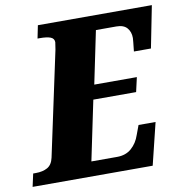

<svg xmlns="http://www.w3.org/2000/svg" viewBox="-103 -790 832 866"><g transform="rotate(-10 313.0 -357.0)"><path d="M-10 -59H2Q34 -59 55.5 -71Q77 -83 84 -115L186 -592Q191 -622 191 -625Q191 -642 174.5 -648.5Q158 -655 126 -655H115L127 -714H649L611 -522H533Q539 -576 539 -583Q539 -611 523.5 -629Q508 -647 475 -647H381L331 -406H526L511 -340H315L258 -67H376Q416 -67 442 -90Q468 -113 480 -149L496 -192H574L527 0H-23Z"/></g></svg>

Font: Noto Serif NarrowBlack
Style: Italic
Weight: 900
Width: 4
Italic angle: -12°
Designer: Monotype Design Team
Foundry: Monotype Imaging Inc.
Version: Version 1.001